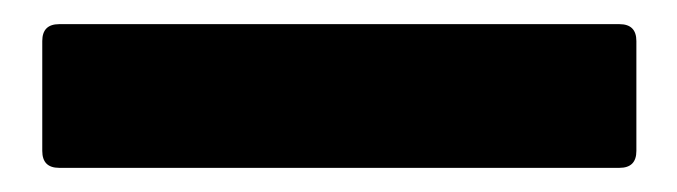

<svg xmlns="http://www.w3.org/2000/svg" viewBox="-20 32 561 159"><path d="M29 171Q15 171 15 157V66Q15 52 29 52H493Q507 52 507 66V157Q507 171 493 171Z"/></svg>

Font: Sofia Sans Semi Condensed Black
Style: Regular
Weight: 900
Designer: Botio Nikoltchev, Ani Petrova
Foundry: lettersoup
Version: Version 4.100; ttfautohint (v1.8.4.7-5d5b)